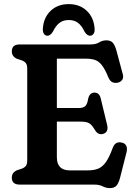

<svg xmlns="http://www.w3.org/2000/svg" viewBox="-20 -922 676 959"><path d="M39 -665.5Q39 -700 78.5 -700H431Q459 -700 475 -710.2Q491 -720.5 511.5 -720.5Q532.5 -720.5 543 -708.8Q553.5 -697 561 -671.5L593.5 -550.5Q598 -534 590.2 -523Q582.5 -512 567.5 -509Q553.5 -506 541.2 -511.5Q529 -517 521 -536Q504.5 -576.5 488.8 -596.5Q473 -616.5 454 -622.8Q435 -629 408 -629H264V-382.5H372.5Q397 -382.5 406.8 -392.8Q416.5 -403 420.5 -429.5Q427.5 -458.5 450.5 -459.5Q476 -460 483 -431L515 -298.5Q523.5 -262.5 496 -253.5Q471 -245.5 454.5 -272Q440.5 -296.5 427 -305.5Q413.5 -314.5 383 -314.5H264V-136.5Q264 -71 329 -71H418.5Q449 -71 470.2 -79.5Q491.5 -88 508.8 -112.2Q526 -136.5 543.5 -184.5Q556 -217 587.5 -210Q604 -207 610.5 -194Q617 -181 612 -161.5L579 -31.5Q572 -6 561.2 5.8Q550.5 17.5 529 17.5Q510 17.5 493.2 8.8Q476.5 0 450 0H78.5Q39 0 39 -34.5Q39 -60.5 65.5 -72L87.5 -79Q101.5 -84 108.8 -93Q116 -102 116 -119.5V-580.5Q116 -598 108.8 -607Q101.5 -616 87.5 -621L65.5 -628Q39 -639.5 39 -665.5ZM323.5 -822Q296 -822 277.2 -807.8Q258.5 -793.5 244 -763.5Q231 -743.5 217.5 -743.5Q205.5 -743.5 199.2 -753.5Q193 -763.5 194 -779.5Q198 -835 233.2 -868.2Q268.5 -901.5 323.5 -901.5Q378 -901.5 413.2 -868.2Q448.5 -835 452.5 -779.5Q454 -763.5 447.5 -753.5Q441 -743.5 429 -743.5Q415.5 -743.5 402.5 -763.5Q388.5 -793.5 369.8 -807.8Q351 -822 323.5 -822Z"/></svg>

Font: Fraunces 72pt SuperSoft SemiBold
Style: Regular
Weight: 600
Version: Version 1.000;[b76b70a41]